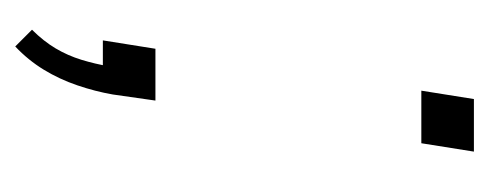

<svg xmlns="http://www.w3.org/2000/svg" viewBox="-215 -312 642 252"><g transform="rotate(90 106.0 -186.0)"><path d="M41 115 19 93Q34 78 43.5 62Q53 46 58.5 28Q64 10 67 -8L76 0H33L44 -69H112L104 -13Q100 10 92 33.5Q84 57 71.5 77.5Q59 98 41 115ZM99 -418 110 -487H179L168 -418Z"/></g></svg>

Font: Nunito Sans 10pt SemiCondensed ExtraLight
Style: Italic
Weight: 250
Width: 4
Italic angle: -9°
Designer: Vernon Adams
Foundry: Vernon Adams
Version: Version 3.101;gftools[0.9.27]